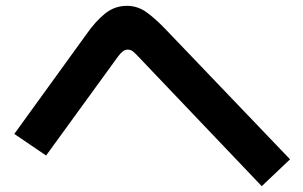

<svg xmlns="http://www.w3.org/2000/svg" viewBox="-20 -670 1040 658"><path d="M974 -124 877 -32 455 -475Q445 -486 436.5 -493Q428 -500 418 -500Q409 -500 401.5 -494.5Q394 -489 385 -477L138 -137L29 -211L275 -551Q307 -597 340 -623.5Q373 -650 415 -650Q452 -650 483 -627.5Q514 -605 550 -567Z"/></svg>

Font: Murecho Thin SemiBold
Style: Regular
Weight: 600
Version: Version 1.010